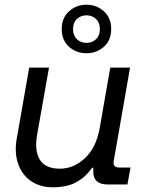

<svg xmlns="http://www.w3.org/2000/svg" viewBox="-20 -783 640 815"><path d="M204 12Q150 12 111.5 -14.5Q73 -41 56.5 -89Q40 -137 52 -200L104 -496H188L137 -208Q126 -142 149.5 -104.5Q173 -67 234 -67Q293 -67 340.5 -111.5Q388 -156 403 -238L448 -496H532L463 -101Q457 -72 486 -72H534L521 0H437Q376 0 376 -54V-71H371Q344 -32 304.5 -10Q265 12 204 12ZM347 -557Q304 -557 273 -584.5Q242 -612 242 -660Q242 -707 273 -735Q304 -763 347 -763Q390 -763 421 -735Q452 -707 452 -660Q452 -612 421 -584.5Q390 -557 347 -557ZM347 -601Q371 -601 387.5 -616.5Q404 -632 404 -660Q404 -687 387.5 -702.5Q371 -718 347 -718Q323 -718 306.5 -702.5Q290 -687 290 -660Q290 -632 306.5 -616.5Q323 -601 347 -601Z"/></svg>

Font: DM Mono
Style: Italic
Weight: 400
Italic angle: -10°
Designer: Colophon Foundry
Foundry: Colophon Foundry
Version: Version 1.000; ttfautohint (v1.8.2.53-6de2)